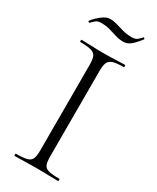

<svg xmlns="http://www.w3.org/2000/svg" viewBox="-200 -838 730 895"><g transform="rotate(30 165.0 -390.0)"><path d="M192 -81Q192 -52 198 -37Q204 -22 223.5 -17Q243 -12 281 -12Q283 -12 283 -6Q283 0 281 0Q257 0 228 -1Q199 -2 164 -2Q131 -2 101.5 -1Q72 0 48 0Q45 0 45 -6Q45 -12 48 -12Q86 -12 105.5 -17Q125 -22 131.5 -37Q138 -52 138 -81V-544Q138 -573 131.5 -587.5Q125 -602 105.5 -607.5Q86 -613 48 -613Q45 -613 45 -619Q45 -625 48 -625Q72 -625 101.5 -623.5Q131 -622 164 -622Q199 -622 228.5 -623.5Q258 -625 281 -625Q283 -625 283 -619Q283 -613 281 -613Q243 -613 224 -607Q205 -601 198.5 -586Q192 -571 192 -542ZM242 -752Q262 -752 272.5 -760.5Q283 -769 291 -779Q293 -781 296.5 -777.5Q300 -774 298 -772Q271 -737 254 -725.5Q237 -714 220 -714Q197 -714 176.5 -720.5Q156 -727 135 -733Q114 -739 88 -739Q68 -739 58.5 -730.5Q49 -722 39 -712Q37 -711 33.5 -713.5Q30 -716 32 -719Q40 -730 53.5 -743Q67 -756 83 -766Q99 -776 116 -776Q134 -776 153.5 -770Q173 -764 195 -758Q217 -752 242 -752Z"/></g></svg>

Font: Cormorant Light
Style: Regular
Weight: 300
Designer: Christian Thalmann (Catharsis Fonts)
Foundry: Catharsis Fonts
Version: Version 4.000